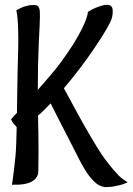

<svg xmlns="http://www.w3.org/2000/svg" viewBox="-20 -677 546 791"><path d="M49.8 -211.9Q50.8 -262.7 51.3 -310.1Q51.8 -357.4 52.7 -391.6Q53.7 -426.8 54.7 -464.4Q55.7 -502 55.2 -535.6Q54.7 -569.3 52.7 -595.7Q50.8 -622.1 46.9 -633.8Q68.4 -647.5 88.9 -652.3Q99.6 -655.3 110.4 -656.2Q124 -657.2 130.9 -654.8Q137.7 -652.3 140.6 -645.5Q143.6 -638.7 144 -629.4Q144.5 -620.1 144.5 -608.4Q144.5 -596.7 143.1 -567.4Q141.6 -538.1 139.6 -497.1Q137.7 -456.1 136.7 -406.7Q135.7 -357.4 135.7 -306.6Q162.1 -336.9 189 -368.2Q215.8 -399.4 235.4 -426.8Q287.1 -498 314.5 -552.2Q341.8 -606.4 341.8 -627.9Q358.4 -638.7 373 -644.5Q387.7 -650.4 398.4 -653.3Q410.2 -657.2 419.9 -657.2Q441.4 -657.2 443.8 -638.7Q446.3 -620.1 439.5 -598.6Q432.6 -580.1 413.6 -548.3Q394.5 -516.6 368.2 -477.5Q341.8 -438.5 309.6 -396Q277.3 -353.5 243.2 -313.5Q260.7 -281.2 284.7 -236.8Q308.6 -192.4 333.5 -148.9Q358.4 -105.5 380.9 -68.8Q403.3 -32.2 418 -14.6Q436.5 9.8 448.2 23.4Q460 37.1 468.8 45.9Q477.5 54.7 485.8 60.5Q494.1 66.4 505.9 74.2Q489.3 82 473.1 85.9Q457 89.8 444.3 91.8Q428.7 93.8 416 93.8Q389.6 92.8 366.7 69.8Q343.8 46.9 326.2 15.6Q319.3 4.9 303.2 -26.4Q287.1 -57.6 267.1 -97.2Q247.1 -136.7 225.6 -178.2Q204.1 -219.7 188.5 -251Q174.8 -237.3 162.6 -224.6Q150.4 -211.9 136.7 -201.2Q137.7 -158.2 138.2 -120.6Q138.7 -83 138.7 -52.2Q138.7 -21.5 138.2 -0.5Q137.7 20.5 137.7 29.3Q137.7 41 131.8 51.3Q126 61.5 113.8 69.3Q101.6 77.1 80.6 81.1Q59.6 85 29.3 84Q31.2 70.3 34.2 49.8Q37.1 29.3 39.1 9.8Q42 -12.7 43.9 -35.2Q45.9 -57.6 46.9 -87.9Q47.9 -118.2 48.8 -153.3Q43 -159.2 36.6 -167Q30.3 -174.8 25.4 -185.5Q29.3 -189.5 33.2 -194.3Q37.1 -199.2 41 -203.1L49.8 -211.9Z"/></svg>

Font: Rancho
Style: Regular
Weight: 400
Designer: Font Diner, Inc
Foundry: Font Diner, Inc
Version: Version 1.000